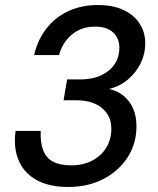

<svg xmlns="http://www.w3.org/2000/svg" viewBox="-20 -732 630 764"><path d="M252 12Q174 12 124 -16.5Q74 -45 53.5 -95.5Q33 -146 42 -211H142Q140 -164 152 -133.5Q164 -103 191.5 -88.5Q219 -74 264 -74Q310 -74 346 -92.5Q382 -111 402.5 -144Q423 -177 423 -220Q423 -256 405 -281.5Q387 -307 356 -320Q325 -333 285 -333H233L247 -416H300Q369 -416 412 -450.5Q455 -485 455 -543Q455 -579 430.5 -602.5Q406 -626 358 -626Q303 -626 265.5 -594Q228 -562 215 -513H116Q129 -572 164 -617.5Q199 -663 251.5 -687.5Q304 -712 369 -712Q430 -712 472 -692Q514 -672 536 -637.5Q558 -603 558 -559Q558 -518 540 -481Q522 -444 490 -416.5Q458 -389 414 -378Q447 -371 471.5 -351Q496 -331 509.5 -300.5Q523 -270 523 -230Q523 -160 487.5 -105.5Q452 -51 391 -19.5Q330 12 252 12Z"/></svg>

Font: DM Sans 24pt Medium
Style: Italic
Weight: 500
Italic angle: -10°
Designer: Colophon Foundry, Jonny Pinhorn
Foundry: Colophon Foundry
Version: Version 4.004;gftools[0.9.30]